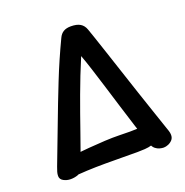

<svg xmlns="http://www.w3.org/2000/svg" viewBox="-144 -921 1045 1084"><g transform="rotate(-20 379.0 -379.5)"><path d="M657 32Q647 32 633.5 28.5Q620 25 608 15.5Q596 6 589 -12Q567 -72 546 -137.5Q525 -203 504.5 -270Q484 -337 464.5 -400Q445 -463 427.5 -518Q410 -573 395 -613Q352 -511 315.5 -411.5Q279 -312 245 -213.5Q211 -115 173 -14Q167 5 146.5 12.5Q126 20 103 20Q80 20 60.5 9.5Q41 -1 41 -21Q41 -33 44.5 -45Q48 -57 54 -73Q96 -182 138.5 -295Q181 -408 226.5 -522.5Q272 -637 325 -748Q335 -770 352.5 -780.5Q370 -791 397 -791Q433 -791 453.5 -778.5Q474 -766 483 -740Q486 -733 499.5 -692.5Q513 -652 533.5 -591Q554 -530 577.5 -458Q601 -386 625.5 -313Q650 -240 671.5 -176.5Q693 -113 708 -69Q712 -58 716 -45.5Q720 -33 720 -21Q720 -3 709.5 8.5Q699 20 684.5 26Q670 32 657 32ZM109 14Q93 15 85 1Q77 -13 77 -31Q77 -53 88.5 -71.5Q100 -90 121 -94Q137 -97 175 -102Q213 -107 261 -111Q309 -115 357.5 -117.5Q406 -120 443 -119Q482 -118 507 -118Q532 -118 550.5 -119Q569 -120 586 -122Q605 -125 617.5 -115Q630 -105 636 -89.5Q642 -74 642 -60Q642 -37 629.5 -23.5Q617 -10 596.5 -4Q576 2 553 3.5Q530 5 508 5Q473 5 422.5 4.5Q372 4 315 4Q258 4 204.5 6.5Q151 9 109 14Z"/></g></svg>

Font: Playpen Sans SemiBold
Style: Regular
Weight: 600
Designer: Laura Meseguer, Veronika Burian, José Scaglione
Foundry: TypeTogether
Version: Version 1.001